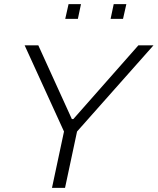

<svg xmlns="http://www.w3.org/2000/svg" viewBox="-20 -907 761 927"><path d="M231 0 289 -272 99 -688H165L327 -332H334L648 -688H721L352 -272L294 0ZM514 -816 529 -887H590L574 -816ZM295 -816 311 -887H371L356 -816Z"/></svg>

Font: Saira SemiExpanded Light
Style: Italic
Weight: 300
Width: 6
Italic angle: -12°
Designer: Hector Gatti with collaboration of the Omnibus-Type team
Foundry: Omnibus-Type
Version: Version 1.101